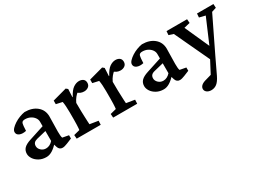

<svg xmlns="http://www.w3.org/2000/svg" viewBox="-48 -946 2222 1683"><g transform="rotate(-30 1063.0 -104.5)"><path d="M187.5 7.8Q146.5 7.8 115.2 -9.3Q84 -26.4 67.4 -51.8Q50.8 -77.1 50.8 -102.5Q50.8 -135.7 71.8 -157.7Q92.8 -179.7 141.6 -195.3L292 -244.1V-289.1Q292 -311.5 277.8 -331.1Q263.7 -350.6 240.2 -362.3Q216.8 -374 187.5 -374Q167 -374 158.7 -364.7Q150.4 -355.5 148.4 -328.1L145.5 -281.2Q106.4 -272.5 79.6 -283.7Q52.7 -294.9 52.7 -321.3Q52.7 -337.9 68.8 -355.5Q85 -373 109.9 -389.2Q134.8 -405.3 163.1 -416Q191.4 -426.8 216.8 -430.7Q293 -430.7 339.4 -392.1Q385.7 -353.5 386.7 -290L383.8 -135.7Q383.8 -114.3 385.3 -97.2Q386.7 -80.1 390.6 -71.3L453.1 -59.6V-26.4L400.4 -4.9Q385.7 1 373 4.4Q360.4 7.8 350.6 7.8Q317.4 7.8 306.6 -27.3L293.9 -68.4L310.5 -66.4Q279.3 -30.3 248.5 -11.2Q217.8 7.8 187.5 7.8ZM221.7 -59.6Q241.2 -59.6 258.8 -68.4Q276.4 -77.1 292 -94.7V-195.3L196.3 -171.9Q172.9 -166 162.6 -153.8Q152.3 -141.6 152.3 -122.1Q152.3 -97.7 172.9 -78.6Q193.4 -59.6 221.7 -59.6Z M496.1 0 493.2 -38.1 553.7 -53.7Q554.7 -57.6 555.7 -70.3Q556.6 -83 557.6 -104.5Q558.6 -126 558.6 -155.3V-230.5Q558.6 -262.7 556.6 -291.5Q554.7 -320.3 550.8 -339.8L488.3 -353.5V-389.6L631.8 -428.7L649.4 -414.1L645.5 -334L648.4 -333Q677.7 -388.7 707 -408.2Q736.3 -427.7 764.6 -427.7Q789.1 -427.7 805.7 -415.5Q822.3 -403.3 822.3 -377.9Q822.3 -352.5 804.2 -338.9Q786.1 -325.2 760.7 -325.2Q741.2 -325.2 724.1 -332.5Q707 -339.8 690.4 -356.4L710 -351.6Q694.3 -339.8 678.2 -320.3Q662.1 -300.8 649.4 -273.4L650.4 -186.5Q651.4 -158.2 652.3 -131.3Q653.3 -104.5 654.3 -84Q655.3 -63.5 656.2 -53.7L741.2 -40L739.3 0Z M865.2 0 862.3 -38.1 922.9 -53.7Q923.8 -57.6 924.8 -70.3Q925.8 -83 926.8 -104.5Q927.7 -126 927.7 -155.3V-230.5Q927.7 -262.7 925.8 -291.5Q923.8 -320.3 919.9 -339.8L857.4 -353.5V-389.6L1001 -428.7L1018.6 -414.1L1014.6 -334L1017.6 -333Q1046.9 -388.7 1076.2 -408.2Q1105.5 -427.7 1133.8 -427.7Q1158.2 -427.7 1174.8 -415.5Q1191.4 -403.3 1191.4 -377.9Q1191.4 -352.5 1173.3 -338.9Q1155.3 -325.2 1129.9 -325.2Q1110.4 -325.2 1093.3 -332.5Q1076.2 -339.8 1059.6 -356.4L1079.1 -351.6Q1063.5 -339.8 1047.4 -320.3Q1031.2 -300.8 1018.6 -273.4L1019.5 -186.5Q1020.5 -158.2 1021.5 -131.3Q1022.5 -104.5 1023.4 -84Q1024.4 -63.5 1025.4 -53.7L1110.4 -40L1108.4 0Z M1375 7.8Q1334 7.8 1302.7 -9.3Q1271.5 -26.4 1254.9 -51.8Q1238.3 -77.1 1238.3 -102.5Q1238.3 -135.7 1259.3 -157.7Q1280.3 -179.7 1329.1 -195.3L1479.5 -244.1V-289.1Q1479.5 -311.5 1465.3 -331.1Q1451.2 -350.6 1427.7 -362.3Q1404.3 -374 1375 -374Q1354.5 -374 1346.2 -364.7Q1337.9 -355.5 1335.9 -328.1L1333 -281.2Q1293.9 -272.5 1267.1 -283.7Q1240.2 -294.9 1240.2 -321.3Q1240.2 -337.9 1256.3 -355.5Q1272.5 -373 1297.4 -389.2Q1322.3 -405.3 1350.6 -416Q1378.9 -426.8 1404.3 -430.7Q1480.5 -430.7 1526.9 -392.1Q1573.2 -353.5 1574.2 -290L1571.3 -135.7Q1571.3 -114.3 1572.8 -97.2Q1574.2 -80.1 1578.1 -71.3L1640.6 -59.6V-26.4L1587.9 -4.9Q1573.2 1 1560.5 4.4Q1547.9 7.8 1538.1 7.8Q1504.9 7.8 1494.1 -27.3L1481.4 -68.4L1498 -66.4Q1466.8 -30.3 1436 -11.2Q1405.3 7.8 1375 7.8ZM1409.2 -59.6Q1428.7 -59.6 1446.3 -68.4Q1463.9 -77.1 1479.5 -94.7V-195.3L1383.8 -171.9Q1360.4 -166 1350.1 -153.8Q1339.8 -141.6 1339.8 -122.1Q1339.8 -97.7 1360.4 -78.6Q1380.9 -59.6 1409.2 -59.6Z M1867.2 3.9 1692.4 -369.1 1646.5 -383.8 1649.4 -422.9H1857.4L1860.4 -383.8L1799.8 -369.1L1924.8 -90.8ZM2124 -422.9 2126 -383.8 2080.1 -369.1 1913.1 -24.4 1835.9 137.7Q1812.5 185.5 1788.1 204.1Q1763.7 222.7 1732.4 222.7Q1705.1 222.7 1688 209.5Q1670.9 196.3 1670.9 176.8Q1670.9 159.2 1684.6 145Q1698.2 130.9 1726.6 122.1L1825.2 93.8L1773.4 140.6L1884.8 -71.3L1896.5 -90.8L2015.6 -369.1L1955.1 -383.8L1958 -422.9Z"/></g></svg>

Font: Crimson Pro ExtraLight Medium
Style: Regular
Weight: 500
Version: Version 1.002